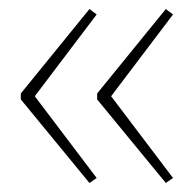

<svg xmlns="http://www.w3.org/2000/svg" viewBox="-20 -492 429 425"><path d="M26 -285V-272L178 -87L194 -98L57 -279L194 -460L178 -472ZM195 -285V-272L347 -87L363 -98L226 -279L363 -460L347 -472Z"/></svg>

Font: Noto Sans Arabic UI Th
Style: Regular
Weight: 100
Designer: Monotype Design Team, Nadine Chahine and Nizar Qandah
Foundry: Monotype Imaging Inc.
Version: Version 2.010